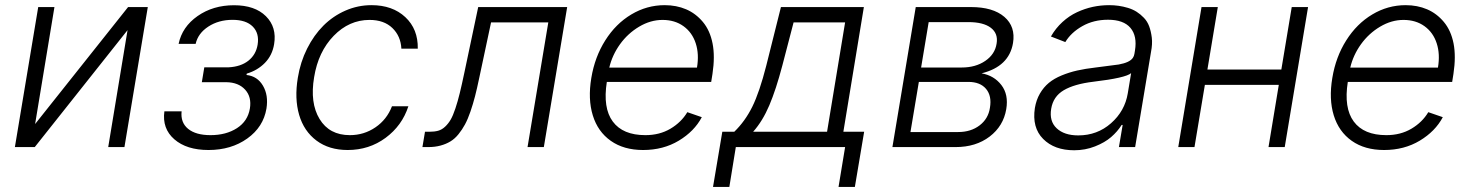

<svg xmlns="http://www.w3.org/2000/svg" viewBox="-20 -573 5736 748"><path d="M116.8 -89.8 479 -545.5H555.8L464.8 0H401.6L476.9 -455.6L115.4 0H38L128.9 -545.5H192.1Z M620.4 -139.2H687.5Q682.9 -95.5 712.9 -71Q742.9 -46.5 800.1 -46.5Q860.8 -46.5 903.1 -73.7Q945.3 -100.9 953.5 -150.2Q960.9 -195.3 935 -223.7Q909.1 -252.1 861.5 -252.8H766.3L775.9 -310.7H870.4Q918.3 -313.2 947.8 -336.6Q977.3 -360.1 983.7 -399.1Q990.8 -443.2 964.7 -469.5Q938.6 -495.7 886 -495.7Q832 -495.7 791.7 -469.5Q751.4 -443.2 742.2 -402H675.8Q689.6 -468.4 749.8 -510.5Q810 -552.6 891.7 -552.6Q973 -552.6 1016 -509.8Q1058.9 -467 1047.9 -400.9Q1040.8 -357.6 1012.1 -328.1Q983.3 -298.7 941.4 -286.2L940.3 -280.9Q982.6 -276.3 1004.4 -239.2Q1026.3 -202.1 1018.1 -150.2Q1006 -78.1 943.4 -33.4Q880.7 11.4 792.3 11.4Q707 11.4 659.1 -30.4Q611.2 -72.1 620.4 -139.2Z M1334.5 11.4Q1262.1 11.4 1213.1 -25.2Q1164.1 -61.8 1145.4 -125.5Q1126.8 -189.3 1140.3 -270.2Q1150.2 -331.3 1176.5 -383.7Q1202.8 -436.1 1240.2 -473.4Q1277.7 -510.7 1326 -531.8Q1374.3 -552.9 1427.2 -552.9Q1509.2 -552.9 1559.1 -506.2Q1609 -459.5 1607.6 -383.5H1543.7Q1541.2 -432.5 1508.5 -464Q1475.9 -495.4 1419.7 -495.4Q1340.2 -495.4 1280 -433.4Q1219.8 -371.4 1203.8 -272.4Q1186.8 -172.2 1225 -109.4Q1263.1 -46.5 1343 -46.5Q1398.1 -46.5 1442.6 -76.9Q1487.2 -107.2 1507.1 -159.1H1571Q1546.5 -83.5 1482.2 -36Q1418 11.4 1334.5 11.4Z M1625.7 0 1635.7 -59.7H1652.7Q1672.6 -59.7 1687.1 -63.7Q1701.7 -67.8 1714.1 -79.5Q1726.6 -91.3 1735.6 -106.7Q1744.7 -122.2 1754.1 -150.4Q1763.5 -178.6 1771.1 -209.9Q1778.8 -241.1 1789.1 -290.1L1843 -545.5H2189.6L2098.7 0H2035.2L2116.1 -485.8H1893.1L1846.9 -268.8Q1838.4 -228 1830.6 -197.8Q1822.8 -167.6 1812.7 -138.1Q1802.6 -108.7 1791.5 -88.2Q1780.5 -67.8 1766.2 -50.1Q1751.8 -32.3 1734.7 -22Q1717.7 -11.7 1696.2 -5.9Q1674.7 0 1648.4 0Z M2485.4 11.4Q2410.2 11.4 2359.6 -24.3Q2308.9 -60 2289.4 -123.6Q2269.9 -187.1 2283.7 -269.5Q2297.2 -351.2 2338.1 -415.8Q2378.9 -480.5 2439.5 -516.7Q2500 -552.9 2569.6 -552.9Q2615.1 -552.9 2652.9 -536.8Q2690.7 -520.6 2718.4 -487.4Q2746.1 -454.2 2756 -403.8Q2766 -353.3 2755.7 -285.2L2750.7 -253.9H2344.1Q2328.1 -152.3 2367.4 -99.4Q2406.6 -46.5 2494.3 -46.5Q2549.7 -46.5 2592 -71.6Q2634.2 -96.6 2657.7 -136L2714.1 -116.5Q2685 -61.4 2624.5 -25Q2563.9 11.4 2485.4 11.4ZM2353.7 -309.7H2695.3Q2704.2 -361.9 2690.5 -404.1Q2676.8 -446.4 2642.9 -470.9Q2609 -495.4 2561.1 -495.4Q2514.2 -495.4 2470 -469.1Q2425.8 -442.8 2395.4 -400.6Q2365.1 -358.3 2353.7 -309.7Z M2757.8 155.2 2794 -59.7H2840.6Q2882.8 -100.5 2910.9 -157.3Q2938.9 -214.1 2965.2 -317.1L3022.4 -545.5H3345.5L3265.6 -59.7H3346.6L3310.4 155.2H3246.8L3272.4 0H2846.6L2821.4 155.2ZM2914.1 -59.7H3202.1L3272.4 -485.8H3071.7L3027.7 -317.1Q3003.2 -224.1 2977.1 -162.6Q2951 -101.2 2914.1 -59.7Z M3456.7 0 3547.6 -545.5H3762.4Q3848.4 -545.5 3892.8 -507.3Q3937.1 -469.1 3926.5 -405.2Q3911.2 -313.9 3804 -287.3Q3852.6 -278.8 3881.2 -241.7Q3909.8 -204.5 3900.2 -147.7Q3889.2 -82 3835.6 -41Q3782 0 3702.8 0ZM3527 -58.6H3712.7Q3762.4 -58.6 3796.3 -84.5Q3830.3 -110.4 3836.6 -153.1Q3844.5 -199.2 3821.6 -226.6Q3798.7 -253.9 3752.5 -253.9H3559.7ZM3568.5 -310H3726.6Q3780.9 -310 3818.5 -335.8Q3856.2 -361.5 3862.6 -403.1Q3869.3 -442.5 3840.2 -464.7Q3811.1 -486.9 3752.5 -486.9H3598Z M4164.8 12.4Q4087.7 12.4 4043.9 -31.8Q4000 -76 4011.7 -152.3Q4017 -183.9 4031.4 -208.6Q4045.8 -233.3 4066.2 -250.2Q4086.6 -267 4115.9 -279.1Q4145.2 -291.2 4176.7 -298.3Q4208.1 -305.4 4248.2 -310Q4328.1 -320 4338.4 -321.7Q4381.4 -329.5 4393.5 -347.7Q4398.1 -354.4 4399.5 -363.3L4401.6 -376.1Q4410.9 -432.5 4384.1 -464.3Q4357.2 -496.1 4296.5 -496.1Q4240.4 -496.1 4196.6 -471.2Q4152.7 -446.4 4130.3 -409.1L4074.2 -430.8Q4092.7 -463.1 4119.1 -487.2Q4145.6 -511.4 4175.8 -525.4Q4206 -539.4 4237.2 -546.2Q4268.5 -552.9 4301.1 -552.9Q4320 -552.9 4337.7 -550.4Q4355.5 -547.9 4374.3 -542.3Q4393.1 -536.6 4408 -527.2Q4422.9 -517.8 4436.4 -503.7Q4449.9 -489.7 4457 -470.5Q4464.1 -451.3 4467.2 -426.5Q4470.2 -401.6 4464.1 -370.4L4402.3 0H4339.1L4353.7 -86.3H4349.8Q4333.5 -60.4 4308.9 -39.1Q4284.4 -17.8 4246.1 -2.7Q4207.7 12.4 4164.8 12.4ZM4180.8 -45.5Q4254.6 -45.5 4308.4 -92.9Q4362.2 -140.3 4373.6 -209.2L4386.7 -288Q4365.1 -269.5 4239.7 -254.6Q4165.1 -245.7 4124.1 -221.4Q4083.1 -197.1 4075.3 -149.5Q4067.1 -100.9 4096.6 -73.2Q4126.1 -45.5 4180.8 -45.5Z M4724.4 -545.5 4683.9 -302.2H4971.9L5012.4 -545.5H5076L4985.1 0H4921.9L4962 -242.5H4674L4633.5 0H4570.3L4660.9 -545.5Z M5372.2 11.4Q5296.9 11.4 5246.3 -24.3Q5195.7 -60 5176.1 -123.6Q5156.6 -187.1 5170.5 -269.5Q5183.9 -351.2 5224.8 -415.8Q5265.6 -480.5 5326.2 -516.7Q5386.7 -552.9 5456.3 -552.9Q5501.8 -552.9 5539.6 -536.8Q5577.4 -520.6 5605.1 -487.4Q5632.8 -454.2 5642.8 -403.8Q5652.7 -353.3 5642.4 -285.2L5637.4 -253.9H5230.8Q5214.8 -152.3 5254.1 -99.4Q5293.3 -46.5 5381 -46.5Q5436.4 -46.5 5478.7 -71.6Q5521 -96.6 5544.4 -136L5600.9 -116.5Q5571.7 -61.4 5511.2 -25Q5450.6 11.4 5372.2 11.4ZM5240.4 -309.7H5582Q5590.9 -361.9 5577.2 -404.1Q5563.6 -446.4 5529.7 -470.9Q5495.7 -495.4 5447.8 -495.4Q5400.9 -495.4 5356.7 -469.1Q5312.5 -442.8 5282.1 -400.6Q5251.8 -358.3 5240.4 -309.7Z"/></svg>

Font: Karasuma Gothic
Style: Light Italic
Weight: 300
Italic angle: 9.39998°
Designer: Rasmus Andersson / Ryoko Nishizuka
Foundry: rsms
Version: Version 1.00